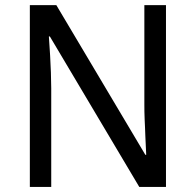

<svg xmlns="http://www.w3.org/2000/svg" viewBox="-20 -734 769 754"><path d="M631.8 0H526.9L175.8 -590.8H171.9Q174.8 -553.2 176.8 -516.1Q178.7 -484.4 179.9 -449.7Q181.2 -415 181.2 -387.2V0H97.2V-713.9H201.2L550.8 -126H554.2Q552.7 -163.1 550.8 -199.2Q550.3 -214.8 549.6 -231.2Q548.8 -247.6 548.1 -263.9Q547.4 -280.3 547.1 -295.4Q546.9 -310.5 546.9 -323.2V-713.9H631.8Z"/></svg>

Font: Droid Sans
Style: Regular
Weight: 400
Version: Version 1.00 build 113